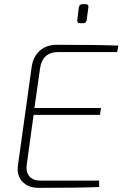

<svg xmlns="http://www.w3.org/2000/svg" viewBox="-20 -906 591 926"><path d="M381 -794H367Q350 -794 353 -811L360 -870Q363 -886 377 -886H392Q409 -886 406 -869L398 -810Q397 -794 381 -794ZM545 -655H262Q184 -655 173 -575L146 -385H467L462 -352H142L109 -112Q104 -77 121.5 -56Q139 -35 174 -35H458V-4Q362 0 167 0Q115 0 87 -31Q59 -62 67 -112L133 -585Q140 -633 172 -661.5Q204 -690 255 -690Q454 -690 551 -686Z"/></svg>

Font: Exo 2.0 Extra Light
Style: Italic
Weight: 250
Italic angle: -8°
Designer: Natanael Gama
Version: Version 1.001;PS 001.001;hotconv 1.0.70;makeotf.lib2.5.58329